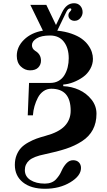

<svg xmlns="http://www.w3.org/2000/svg" viewBox="-20 -918 662 1190"><path d="M72 104C72 149.3 88.7 185.3 122 212C155.3 238.7 201 252 259 252C319 252 371.2 238.7 415.5 212C459.8 185.3 482 155.7 482 123C482 109 477.7 97.5 469 88.5C460.3 79.5 448.3 75 433 75C417.7 75 404 81.3 392 94C380 106.7 370 122 362 140C357.3 150.7 352.5 159.8 347.5 167.5C342.5 175.2 336 183.5 328 192.5C320 201.5 310 208.3 298 213C286 217.7 272.7 220 258 220C222 220 192.3 212.7 169 198C145.7 183.3 134 162.7 134 136C134 112 143 92 161 76C179 60 211.3 47.3 258 38C308.7 27.3 352.3 16 389 4C425.7 -8 458.8 -23.7 488.5 -43C518.2 -62.3 540.5 -86.2 555.5 -114.5C570.5 -142.8 578 -175.7 578 -213C578 -245.7 567.7 -275 547 -301C526.3 -327 500.7 -347 470 -361C439.3 -375 406.7 -382.7 372 -384V-394C392.7 -395.3 413.7 -400.2 435 -408.5C456.3 -416.8 476.2 -427.5 494.5 -440.5C512.8 -453.5 527.7 -470 539 -490C550.3 -510 556 -531 556 -553C556 -567 553.7 -581.2 549 -595.5C544.3 -609.8 536.7 -624.3 526 -639C515.3 -653.7 501.8 -666.8 485.5 -678.5C469.2 -690.2 448.2 -700.5 422.5 -709.5C396.8 -718.5 367.7 -724.7 335 -728L392 -846C398.7 -859.3 406.3 -866 415 -866C419.7 -866 422 -864 422 -860C422 -856 419 -851 413 -845C407 -839 404 -831.7 404 -823C404 -813 407.7 -804.8 415 -798.5C422.3 -792.2 431.3 -789 442 -789C456.7 -789 468.7 -794.7 478 -806C487.3 -817.3 492 -829.3 492 -842C492 -858 487.2 -871.3 477.5 -882C467.8 -892.7 455 -898 439 -898C407.7 -898 383 -879.3 365 -842L327 -763L267 -888H168L246 -728C198 -720 159 -701.3 129 -672C99 -642.7 84 -609.3 84 -572C84 -544 92.3 -522 109 -506C125.7 -490 144.7 -482 166 -482C188.7 -482 205.7 -487.8 217 -499.5C228.3 -511.2 234 -525.3 234 -542C234 -568.7 222 -589 198 -603C184.7 -611.7 178 -623.3 178 -638C178 -654 187.7 -668 207 -680C226.3 -692 254 -698 290 -698C327.3 -698 356 -685 376 -659C396 -633 406 -599 406 -557C406 -537.7 403.8 -519.2 399.5 -501.5C395.2 -483.8 388.5 -467.5 379.5 -452.5C370.5 -437.5 358.5 -425.7 343.5 -417C328.5 -408.3 311 -404 291 -404H160L152 -203H184C185.3 -223 188.7 -242.2 194 -260.5C199.3 -278.8 206.3 -296.3 215 -313C223.7 -329.7 235.2 -343 249.5 -353C263.8 -363 280 -368 298 -368C378 -368 418 -322.7 418 -232C418 -194.7 405.7 -163 381 -137C356.3 -111 316.7 -90.7 262 -76C240 -70 221.2 -64.2 205.5 -58.5C189.8 -52.8 173 -45 155 -35C137 -25 122.3 -14 111 -2C99.7 10 90.3 25 83 43C75.7 61 72 81.3 72 104Z"/></svg>

Font: Km Standard TT
Style: Bold
Weight: 700
Designer: Alexey Kryukov <alexios@thessalonica.org.ru>
Version: Version 2.0.2